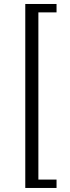

<svg xmlns="http://www.w3.org/2000/svg" viewBox="-20 -725 351 960"><path d="M262.7 214.8H106.4V-705.1H262.7V-663.1H171.9V172.9H262.7Z"/></svg>

Font: Crimson Pro ExtraLight Light
Style: Regular
Weight: 300
Version: Version 1.002